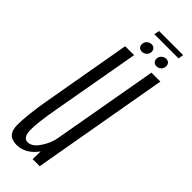

<svg xmlns="http://www.w3.org/2000/svg" viewBox="-254 -764 791 791"><g transform="rotate(45 141.5 -368.5)"><path d="M141 0H182L287 -598H235L142 -71.5ZM133.5 -598.5H81.5L14 -214.5Q-3.5 -115.5 -3.8 -55Q-4 5.5 52 5.5Q98.5 5.5 133 -34.8Q167.5 -75 176.5 -124.5L155 -142Q148 -101.5 125.2 -68Q102.5 -34.5 77.5 -34.5Q50.5 -34.5 49.2 -76Q48 -117.5 65 -212.5ZM146 -631Q157 -631 166 -639Q175 -647 175 -659.5Q175 -669.5 168.8 -675.5Q162.5 -681.5 153.5 -681.5Q142 -681.5 133 -673.5Q124 -665.5 124 -653Q124 -643 130 -637Q136 -631 146 -631ZM230.5 -631Q242.5 -631 251 -639Q259.5 -647 259.5 -659.5Q259.5 -669.5 253.8 -675.5Q248 -681.5 238 -681.5Q227 -681.5 218 -673.5Q209 -665.5 209 -653Q209 -643 215.2 -637Q221.5 -631 230.5 -631ZM131.5 -718.5H272.5L276 -741.5H136Z"/></g></svg>

Font: Anybody ExtraCondensed Light
Style: Italic
Weight: 300
Width: 2
Italic angle: -10°
Version: Version 1.113;gftools[0.9.25]